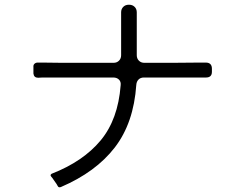

<svg xmlns="http://www.w3.org/2000/svg" viewBox="-20 -778 1040 810"><path d="M223 6 219 -1Q219 -2 218 -2V-3L217 -4L203 -24Q203 -25 202 -25V-26L201 -27L196 -33Q190 -40 198 -45Q331 -97 404.5 -185.5Q478 -274 489 -418Q491 -433 482 -442Q473 -451 458 -451H159L141 -450Q123 -450 121 -468V-495Q120 -504 125.5 -509Q131 -514 139 -514H158L243 -513H459Q473 -513 482 -522Q491 -531 491 -545V-726Q491 -740 500 -749Q509 -758 523 -758H525Q539 -758 548 -749Q557 -740 557 -726V-545Q557 -531 566 -522Q575 -513 589 -513H707L823 -514H848Q874 -514 874 -488V-475Q874 -451 849 -451H587Q573 -451 564.5 -442.5Q556 -434 555 -420Q544 -259 464 -155.5Q384 -52 237 11Q227 15 223 6Z"/></svg>

Font: Higure Gothic
Style: Regular
Weight: 400
Designer: Yoshimichi Ohira
Foundry: Positype
Version: Version 1.000